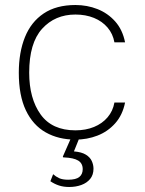

<svg xmlns="http://www.w3.org/2000/svg" viewBox="-20 -547 580 766"><path d="M281 -527Q327.5 -527 368.8 -510.8Q410 -494.5 439.5 -461.5Q469 -428.5 479 -378H436.5Q430.5 -412 409.2 -437Q388 -462 355 -475.5Q322 -489 281 -489Q199.5 -489 148 -432.2Q96.5 -375.5 96.5 -257Q96.5 -154 142 -90.5Q187.5 -27 281 -27Q322 -27 355 -40.5Q388 -54 409.2 -79Q430.5 -104 436.5 -138H479Q469 -88 439.5 -55Q410 -22 368.8 -6Q327.5 10 281 10Q213.5 10 162.5 -18.8Q111.5 -47.5 83.2 -106.8Q55 -166 55 -257Q55 -338 79.5 -398.8Q104 -459.5 154.2 -493.2Q204.5 -527 281 -527ZM353 126Q353 150.5 339.8 166.8Q326.5 183 304.5 191Q282.5 199 256 199Q233.5 199 215.2 193Q197 187 181 176L192 148Q202.5 157.5 216 163.8Q229.5 170 252 170Q283 170 296.5 159Q310 148 310 128Q310 104.5 291.8 93.5Q273.5 82.5 235 81Q231.5 81 231 79.8Q230.5 78.5 231 77L267 -5H300L275 57Q305.5 59.5 322.5 70Q339.5 80.5 346.2 95.5Q353 110.5 353 126Z"/></svg>

Font: Public Sans Thin
Style: Regular
Weight: 100
Designer: The Public Sans project authors (U.S. Web Design System). Libre Franklin designed by Pablo Impallari and Rodrigo Fuenzal
Version: Version 1.008